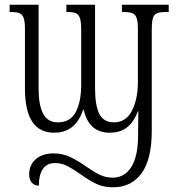

<svg xmlns="http://www.w3.org/2000/svg" viewBox="-20 -556 758 816"><path d="M104 185Q104 145 132 120.5Q160 96 208 96Q245 96 275.5 110Q306 124 345 151Q381 176 405.5 187.5Q430 199 459 199Q510 199 538.5 153Q567 107 567 16V-2L568 -83H566Q548 -36 519 -14Q490 8 446 8Q358 8 336 -89H333Q301 8 210 8Q86 8 86 -180V-434Q86 -466 80 -481Q74 -496 61.5 -500.5Q49 -505 23 -505H21V-536H144V-181Q144 -109 163.5 -72.5Q183 -36 226 -36Q279 -36 302 -80Q325 -124 325 -195V-431Q325 -464 319.5 -479.5Q314 -495 301.5 -500Q289 -505 264 -505H262V-536H384V-181Q384 -107 402.5 -71.5Q421 -36 464 -36Q515 -36 540.5 -85Q566 -134 566 -209V-433Q566 -466 560 -481Q554 -496 541 -500.5Q528 -505 501 -505H498V-536H697V-505H687Q660 -505 647.5 -500Q635 -495 630 -479.5Q625 -464 625 -430V0Q625 121 581.5 180.5Q538 240 460 240Q420 240 389.5 225.5Q359 211 320 183Q287 160 264 148.5Q241 137 214 137Q179 137 162 162.5Q145 188 145 233Q126 233 115 220Q104 207 104 185Z"/></svg>

Font: Noto Serif CondLight
Style: Regular
Weight: 300
Width: 3
Designer: Monotype Design Team
Foundry: Monotype Imaging Inc.
Version: Version 1.001